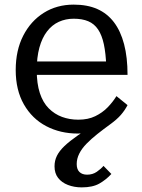

<svg xmlns="http://www.w3.org/2000/svg" viewBox="-20 -567 616 831"><path d="M402 -37 409 -5Q388 3 365.5 7Q343 11 317 11Q241 11 180 -21Q119 -53 83.5 -115Q48 -177 48 -264Q48 -349 80.5 -412.5Q113 -476 169.5 -511.5Q226 -547 299 -547Q358 -547 401 -528Q444 -509 473 -471Q502 -433 517 -376Q532 -319 532 -243H112L111 -301H466L440 -279Q438 -336 429.5 -375.5Q421 -415 404.5 -439.5Q388 -464 362 -475Q336 -486 299 -486Q264 -486 234.5 -472.5Q205 -459 183.5 -431Q162 -403 150.5 -361Q139 -319 139 -263Q139 -205 152.5 -164Q166 -123 191 -98Q216 -73 248.5 -61Q281 -49 319 -49Q361 -49 392 -64Q423 -79 445.5 -102Q468 -125 484 -151L532 -112Q520 -89 503 -69.5Q486 -50 457 -29Q428 -8 401.5 13Q375 34 354.5 55Q334 76 323 98Q312 120 312 143Q312 166 324 177.5Q336 189 357 189Q381 189 399 176.5Q417 164 428 151L462 186Q439 211 410 227.5Q381 244 334 244Q301 244 274 233.5Q247 223 231.5 203Q216 183 216 153Q216 128 226.5 107Q237 86 259 65Q281 44 317 19Q353 -6 402 -37Z"/></svg>

Font: Roboto Serif
Style: Regular
Weight: 400
Designer: Greg Gazdowicz
Foundry: Commercial Type
Version: Version 1.008